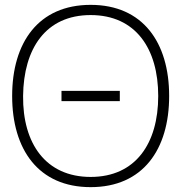

<svg xmlns="http://www.w3.org/2000/svg" viewBox="-20 -755 746 790"><path d="M353 15C568 15 676 -140 676 -360C676 -580 568 -735 353 -735C138 -735 30 -580 30 -360C30 -140 138 15 353 15ZM353 -27C168 -27 73 -165 75 -360C77 -555 168 -693 353 -693C538 -693 631 -555 631 -360C631 -165 538 -27 353 -27ZM233 -339H473V-381H233Z"/></svg>

Font: Vela Sans ExtLt
Style: Regular
Weight: 200
Designer: Principal design: Mikhail Sharanda - project Manrope.
Design modification: Ravid Balaliev
Foundry: Mikhail Sharanda
Version: Version 1.001